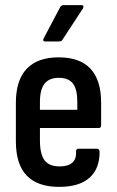

<svg xmlns="http://www.w3.org/2000/svg" viewBox="-20 -722 457 750"><path d="M211 8Q127 8 84.5 -36Q42 -80 42 -170V-320Q42 -409 84.5 -453.5Q127 -498 209 -498Q292 -498 333.5 -453.5Q375 -409 375 -321V-233Q375 -222 366 -222H136V-173Q136 -120 154 -96Q172 -72 213 -72Q246 -72 262.5 -86.5Q279 -101 277 -130Q277 -141 286 -141H359Q367 -141 369 -131Q370 -64 330 -28Q290 8 211 8ZM136 -293H282V-324Q282 -373 265 -395.5Q248 -418 210 -418Q172 -418 154 -395Q136 -372 136 -324ZM156 -560Q146 -560 150 -571L215 -694Q220 -702 228 -702H299Q304 -702 305.5 -698.5Q307 -695 304 -689L224 -567Q221 -560 210 -560Z"/></svg>

Font: Sofia Sans Condensed SemiBold
Style: Regular
Weight: 600
Designer: Botio Nikoltchev, Ani Petrova
Foundry: lettersoup
Version: Version 4.101